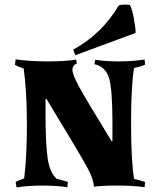

<svg xmlns="http://www.w3.org/2000/svg" viewBox="-20 -807 687 835"><path d="M85 -31Q97 -123 97 -266Q97 -409 83 -509Q61 -516 45 -525L48 -549Q108 -540 187 -540Q266 -540 311 -548L314 -531Q295 -523 295 -503.5Q295 -484 322.5 -432.5Q350 -381 466 -192L469 -194V-273Q469 -414 455 -465Q441 -516 391 -528L394 -547Q438 -540 495.5 -540Q553 -540 609 -548L611 -526Q591 -517 563 -511Q550 -435 550 -272Q550 -109 563 -29Q585 -24 611 -16L609 7Q559 0 491 0Q423 0 388 5Q388 -24 363 -72Q334 -127 182 -377L178 -376V-311Q178 -184 187 -120Q196 -56 227 -29Q249 -24 275 -16L273 7Q223 0 164 0Q105 0 52 8L48 -16Q61 -23 85 -31ZM497 -784Q506 -787 522.5 -787Q539 -787 545 -785Q554 -770 561.5 -730.5Q569 -691 570 -664L308 -567L298 -591Q423 -659 497 -784Z"/></svg>

Font: Almendra SC
Style: Bold
Weight: 700
Designer: Ana Sanfelippo
Foundry: Ana Sanfelippo
Version: Version 1.003